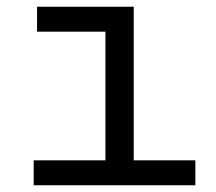

<svg xmlns="http://www.w3.org/2000/svg" viewBox="-20 -550 640 570"><path d="M80 0V-74H293V-456H90V-530H377V-74H560V0Z"/></svg>

Font: Geist Mono
Style: Regular
Weight: 400
Monospace: yes
Designer: Basement.studio, Andrés Briganti, Mateo Zaragoza
Foundry: Basement.studio, Vercel, Andrés Briganti, Guido Ferreyra, Mateo Zaragoza
Version: Version 1.500; ttfautohint (v1.8.4.7-5d5b)